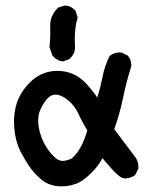

<svg xmlns="http://www.w3.org/2000/svg" viewBox="-20 -658 540 682"><path d="M29.8 -225.1Q29.8 -272.9 46.9 -310.1Q61 -339.8 85.4 -364.5Q109.9 -389.2 140.6 -399.4Q160.6 -406.2 182.6 -406.2Q196.3 -406.2 210.9 -403.8Q248.5 -396.5 276.4 -370.6Q300.3 -348.1 325.7 -311.5Q336.4 -345.7 343.3 -380.9Q351.1 -422.9 369.6 -459.5Q379.4 -466.8 388.2 -469.2Q397 -471.7 402.6 -471.7Q408.2 -471.7 412.6 -471.2L434.1 -460.4L434.6 -459.5Q446.3 -446.3 446.3 -426.8Q446.3 -420.9 445.3 -419.4Q428.2 -364.7 416.5 -307.9Q404.8 -251 385.7 -199.2L460.4 -100.1Q471.7 -85 471.7 -65.4Q471.7 -62.5 471.2 -58.1L460.4 -36.6Q444.3 -24.4 424.8 -24.4Q418.9 -24.4 417.5 -24.9Q411.1 -26.9 403.8 -32.5Q396.5 -38.1 389.2 -45.4Q381.8 -52.7 377 -57.9Q372.1 -63 367.2 -69.3Q356.4 -81.1 343.8 -96.2Q330.6 -69.8 303.7 -43Q272.5 -11.7 244.6 -3.4Q222.7 3.9 197.3 3.9Q189.5 3.9 185.1 3.4Q147.9 -0.5 122.6 -23.9Q97.7 -46.4 82.5 -69.3Q67.4 -91.8 53.5 -118.7Q39.6 -145.5 33.7 -179.7Q29.8 -202.1 29.8 -225.1ZM121.1 -262.7Q115.7 -248.5 115.7 -230.5Q115.7 -210.9 121.6 -188Q127 -168 134.8 -152.8Q149.9 -123 170.9 -102.5Q187 -86.4 201.7 -86.4Q209.5 -86.4 219 -89.1Q228.5 -91.8 235.4 -95.2Q257.3 -115.7 270 -142.1Q282.7 -168 290 -195.3Q272 -224.1 258.8 -253.4Q245.6 -282.7 221.4 -302.2Q197.3 -321.8 178 -321.8Q158.7 -321.8 144.3 -303.5Q129.9 -285.2 121.1 -262.7ZM158.7 -542.5 158.2 -566.4Q158.2 -603 185.5 -629.9L186.5 -630.9L209 -638.2H210Q231 -638.2 247.1 -621.1L248 -620.1L255.9 -595.7Q245.6 -563 245.6 -517.6Q245.6 -503.9 246.6 -488.3Q245.6 -465.3 227.1 -449.2L226.6 -448.2L204.1 -439.9Q183.1 -440.9 166 -460.9L155.8 -490.7Q158.7 -516.6 158.7 -542.5Z"/></svg>

Font: Bakudai
Style: Medium
Weight: 500
Version: Version 1.48